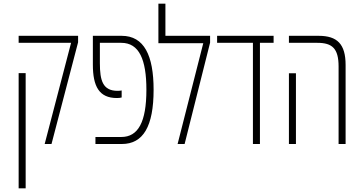

<svg xmlns="http://www.w3.org/2000/svg" viewBox="-20 -780 1960 1040"><path d="M222 0H259L403 -551V-586H81V-548H365ZM81 240H119V-384H81Z M497 0H640C756 0 812 -96 812 -294C812 -479 761 -586 639 -586H483V-430C483 -312 517 -249 613 -249C624 -249 632 -250 639 -252V-290C633 -289 628 -288 617 -288C537 -288 521 -343 521 -438V-548H637C734 -548 773 -457 773 -294C773 -118 728 -38 637 -38H497Z M876 -586V-760H838V-546H1081L942 0H980L1118 -549V-586Z M1350 0H1388V-548H1462V-586H1156V-548H1350Z M1814 0H1852V-428C1852 -541 1807 -586 1706 -586H1545V-548H1699C1779 -548 1814 -518 1814 -420ZM1545 0H1583V-383H1545Z"/></svg>

Font: Noto Sans Hebrew ExtraCondensed ExtraLight
Style: Regular
Weight: 200
Width: 2
Designer: Monotype Design Team
Foundry: Monotype Imaging Inc.
Version: Version 2.004